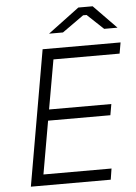

<svg xmlns="http://www.w3.org/2000/svg" viewBox="-60 -943 703 989"><g transform="rotate(-5 292.0 -449.0)"><path d="M59 0H472L481 -57H129L177 -331H499L509 -388H187L232 -643H574L584 -700H181ZM221 -777H293L404 -856H422L506 -777H575L457 -898H383Z"/></g></svg>

Font: Fixel Display Light
Style: Italic
Weight: 300
Italic angle: -10°
Designer: AlfaBravo + MacPaw
Foundry: Kyrylo Tkachov, Marchela Mozhyna, Serhii Makarenko, Maria Weinstein, Zakhar Kryvoshyya
Version: Version 1.210;Glyphs 3.2 (3217)